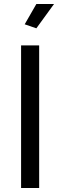

<svg xmlns="http://www.w3.org/2000/svg" viewBox="-20 -936 300 956"><path d="M161 -795 249 -916H161L103 -815ZM85 0H175V-710H85Z"/></svg>

Font: FIGSv2-sans-serif Medium
Style: Regular
Weight: 500
Designer: Matt McInerney, Pablo Impallari, Rodrigo Fuenzalida,Mirko Velimirovic
Foundry: Matt McInerney, Pablo Impallari, Rodrigo Fuenzalida
Version: Version 4.021;hotconv 1.0.109;makeotfexe 2.5.65596